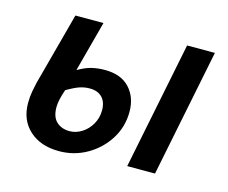

<svg xmlns="http://www.w3.org/2000/svg" viewBox="-78 -596 847 714"><g transform="rotate(15 345.5 -239.5)"><path d="M201 12Q130 12 87 -27Q44 -66 44 -132Q44 -155 48 -177Q52 -199 55 -211L130 -491H238L186 -296Q215 -313 239 -318.5Q263 -324 289 -324Q351 -324 384 -288.5Q417 -253 417 -197Q417 -139 387 -91.5Q357 -44 308 -16Q259 12 201 12ZM220 -70Q244 -70 266.5 -84Q289 -98 303 -122.5Q317 -147 317 -176Q317 -208 300 -225.5Q283 -243 252 -243Q232 -243 213 -236.5Q194 -230 165 -213Q150 -170 150 -144Q150 -106 169.5 -88Q189 -70 220 -70ZM461 0 560 -491H667L568 0Z"/></g></svg>

Font: Source Sans 3 Semibold
Style: Italic
Weight: 600
Italic angle: -11°
Designer: Paul D. Hunt
Foundry: Adobe
Version: Version 3.052;hotconv 1.1.0;makeotfexe 2.6.0